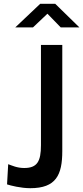

<svg xmlns="http://www.w3.org/2000/svg" viewBox="-20 -978 437 1008"><path d="M307 -742H195V-216C195 -130 175 -96 107 -96C69 -96 43 -109 23 -116L17 -10C35 -4 89 10 139 10C274 10 307 -59 307 -185ZM397 -834 270 -958H191L60 -834H153L229 -906L299 -834Z"/></svg>

Font: Cheyenne Sans Medium
Style: Regular
Weight: 500
Designer: The Public Sans project authors (U.S. Web Design System), Libre Franklin designed by Pablo Impallari and Rodrigo Fuenzal
Foundry: The Cheyenne Sans Project Authors
Version: Version 2.007